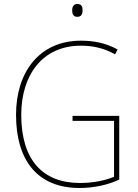

<svg xmlns="http://www.w3.org/2000/svg" viewBox="-20 -928 687 958"><path d="M366 -908C346 -908 340 -892 340 -876C340 -859 346 -844 365 -844C386 -844 392 -858 392 -877C392 -893 388 -908 366 -908ZM342 -350V-325H549V-46C503 -27 444 -15 379 -15C193 -15 86 -130 86 -355C86 -555 193 -700 383 -700C439 -700 495 -690 554 -657L567 -681C509 -713 449 -725 384 -725C177 -725 60 -569 60 -355C60 -129 166 10 377 10C444 10 516 -4 575 -32V-350Z"/></svg>

Font: Noto Sans Arabic SemCond Thin
Style: Regular
Weight: 100
Width: 4
Designer: Monotype Design Team, Nadine Chahine, Nizar Qandah and Khaled Hosny
Foundry: Monotype Imaging Inc.
Version: Version 2.012